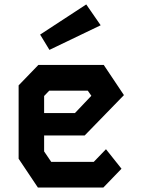

<svg xmlns="http://www.w3.org/2000/svg" viewBox="-20 -846 640 866"><path d="M153 -553 64 -461V-130L151 0H446L528 -85L458 -173L403 -116H211L179 -163V-235H362L539 -417L448 -553ZM179 -413 202 -437H376L392 -414L318 -336H179ZM203 -621 434 -732 369 -826 161 -690Z"/></svg>

Font: Kode Mono
Style: Bold
Weight: 700
Monospace: yes
Designer: Isa Ozler
Foundry: Kadena LLC
Version: Version 1.206;gftools[0.9.28]